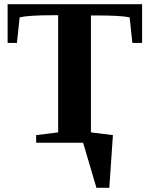

<svg xmlns="http://www.w3.org/2000/svg" viewBox="-20 -675 706 908"><path d="M652 -472H606L593 -593Q552 -602 434 -602H410V-49L514 -36L497 213H436L373 0H151V-36L255 -49V-603H230Q116 -603 73 -593L60 -472H16V-655H652Z"/></svg>

Font: Libra Serif Modern
Style: Bold
Weight: 700
Designer: Stefan Peev, Context Ltd
Foundry: Ascender Corporation
Version: Version 1.000